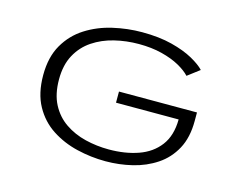

<svg xmlns="http://www.w3.org/2000/svg" viewBox="-99 -861 1297 1026"><g transform="rotate(15 550.0 -347.5)"><path d="M557.5 11Q476.5 11 398.2 -7.8Q320 -26.5 256.5 -68Q193 -109.5 155 -178.5Q117 -247.5 117 -348Q117 -448 156.8 -516.8Q196.5 -585.5 262.2 -627.2Q328 -669 408.2 -687.5Q488.5 -706 569.5 -706Q663.5 -706 734.8 -687.8Q806 -669.5 853.5 -643Q901 -616.5 923.5 -592L857.5 -542Q835.5 -566 794.8 -588.8Q754 -611.5 696.8 -626Q639.5 -640.5 569 -640.5Q499 -640.5 433.8 -624.5Q368.5 -608.5 316.8 -573.8Q265 -539 234.8 -483.2Q204.5 -427.5 204.5 -348Q204.5 -266.5 234 -210.2Q263.5 -154 313.8 -119.8Q364 -85.5 427.2 -70Q490.5 -54.5 558 -54.5Q648 -54.5 720 -79.8Q792 -105 834.2 -160.5Q876.5 -216 877.5 -306H531V-367.5H962.5V-320.5Q962.5 -228.5 928 -165Q893.5 -101.5 835.2 -62.8Q777 -24 704.8 -6.5Q632.5 11 557.5 11Z"/></g></svg>

Font: Trispace Expanded Light
Style: Regular
Weight: 300
Width: 7
Designer: Tyler Finck
Foundry: Etcetera Type Company
Version: Version 1.210; ttfautohint (v1.8.3)